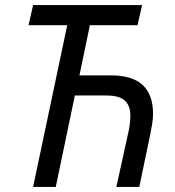

<svg xmlns="http://www.w3.org/2000/svg" viewBox="-20 -734 686 754"><path d="M110 0 244 -635H92L110 -714H538L520 -635H333L292 -438H415Q500 -438 540.5 -400Q581 -362 581 -287Q581 -268 577.5 -247Q574 -226 569 -201L527 0H437L482 -205Q487 -225 489.5 -244.5Q492 -264 492 -279Q492 -320 469.5 -339.5Q447 -359 399 -359H274L199 0Z"/></svg>

Font: Noto Sans Display
Style: Italic
Weight: 400
Italic angle: -12°
Designer: Monotype Design Team
Foundry: Monotype Imaging Inc.
Version: Version 2.003